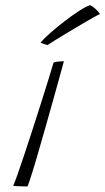

<svg xmlns="http://www.w3.org/2000/svg" viewBox="-20 -702 397 724"><path d="M84 1Q79.5 1 67.8 0.8Q56 0.5 44.8 0Q33.5 -0.5 29.5 -1Q34.5 -11.5 45.5 -42.2Q56.5 -73 71 -117Q85.5 -161 101.8 -210.8Q118 -260.5 133.5 -309.5Q149 -358.5 161.8 -399.5Q174.5 -440.5 182 -466Q187 -468 193 -469Q199 -470 206.2 -470.5Q213.5 -471 221 -471Q216.5 -455 206.5 -418.5Q196.5 -382 183 -333.8Q169.5 -285.5 154.8 -233.8Q140 -182 126.2 -134Q112.5 -86 101.2 -50.2Q90 -14.5 84 1ZM319.5 -682.5Q326 -680 333 -674.5Q340 -669 346.5 -662.2Q353 -655.5 357 -649Q349.5 -646 329.5 -634.8Q309.5 -623.5 283.5 -608Q257.5 -592.5 231.5 -577Q205.5 -561.5 185.8 -549.2Q166 -537 159 -532Q156.5 -533 152.8 -534Q149 -535 145.2 -536.2Q141.5 -537.5 138.2 -539Q135 -540.5 133 -541.5Q143.5 -554.5 168 -576.2Q192.5 -598 222 -620.8Q251.5 -643.5 278 -660.8Q304.5 -678 319.5 -682.5Z"/></svg>

Font: Grandstander Thin
Style: Italic
Weight: 100
Italic angle: -15°
Designer: Tyler Finck
Foundry: Etcetera Type Co
Version: Version 1.200